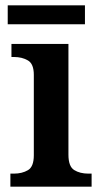

<svg xmlns="http://www.w3.org/2000/svg" viewBox="-20 -701 380 721"><path d="M19 0V-49H32Q63 -49 85 -62Q107 -75 107 -118V-420Q107 -461 85 -474Q63 -487 32 -487H23V-536H237V-120Q237 -76 258.5 -62.5Q280 -49 312 -49H324V0ZM9 -610V-681H299V-610Z"/></svg>

Font: Noto Serif Telugu SemiBold
Style: Regular
Weight: 600
Designer: Jelle Bosma - Monotype Design Team
Foundry: Monotype Imaging Inc.
Version: Version 2.005; ttfautohint (v1.8.4.7-5d5b)